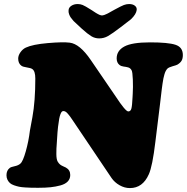

<svg xmlns="http://www.w3.org/2000/svg" viewBox="-20 -935 943 969"><path d="M559.1 -886.7Q592.3 -904.8 605.2 -909.7Q618.2 -914.6 631.8 -914.6Q649.9 -914.6 660.6 -906.2Q671.4 -897.9 669.9 -884.8Q667.5 -863.3 641.1 -837.9L589.8 -798.3Q546.4 -765.1 525.4 -753.2Q504.4 -741.2 480.5 -741.2Q459 -741.2 440.9 -752.2Q422.9 -763.2 394 -789.1L351.1 -829.1Q341.3 -840.8 336.9 -846.9Q332.5 -853 328.6 -863.5Q324.7 -874 326.2 -884.8Q327.6 -897.9 340.8 -906.2Q354 -914.6 372.1 -914.6Q385.3 -914.6 397 -909.9Q408.7 -905.3 438 -886.7Q442.9 -883.8 451.2 -878.2Q459.5 -872.6 463.6 -870.1Q467.8 -867.7 473.6 -864.3Q479.5 -860.8 484.4 -859.1Q489.3 -857.4 494.6 -856.9Q500 -857.4 505.4 -859.1Q510.7 -860.8 517.8 -864.3Q524.9 -867.7 529.3 -870.1Q533.7 -872.6 543.7 -878.2Q553.7 -883.8 559.1 -886.7ZM130.9 -275.4 143.6 -344.2Q158.2 -423.8 158.2 -538.6Q158.2 -576.2 143.1 -586.4Q135.7 -591.8 115.7 -594.7Q95.7 -597.7 88.4 -603Q71.8 -614.7 71.8 -639.2Q71.8 -655.3 83.3 -671.4Q94.7 -687.5 110.4 -694.8Q144.5 -710.9 220.9 -717.5Q297.4 -724.1 332 -719.7Q382.8 -713.4 438 -632.3L563.5 -448.7Q613.3 -372.6 627.4 -372.6Q639.2 -372.6 643.1 -387Q647 -401.4 648.9 -443.8L649.9 -461.9Q651.9 -495.1 650.4 -533.7Q648.9 -572.3 644 -580.6Q637.7 -591.8 627.2 -594.7Q616.7 -597.7 604.2 -599.1Q591.8 -600.6 583.5 -606.9Q568.8 -618.2 568.8 -640.1Q568.8 -679.2 607.4 -700.2Q646 -721.2 737.3 -721.2Q828.6 -721.2 865.7 -709Q902.8 -696.8 902.8 -657.2Q902.8 -639.6 896.5 -628.7Q890.1 -617.7 875.5 -608.9Q870.6 -606 850.8 -600.6Q831.1 -595.2 824.2 -587.9Q819.8 -583 816.2 -576.2Q812.5 -569.3 809.6 -558.8Q806.6 -548.3 804.7 -539.1Q802.7 -529.8 800.3 -512.9Q797.9 -496.1 796.4 -484.1Q794.9 -472.2 792.2 -448.7Q789.6 -425.3 787.6 -409.7L764.2 -219.7Q749.5 -95.7 731 -55.2Q700.2 14.2 635.7 14.2Q608.4 14.2 583.3 -0.2Q558.1 -14.6 543 -36.6L345.7 -329.6Q337.9 -341.3 334.2 -346.2Q330.6 -351.1 323.7 -359.4Q316.9 -367.7 311.3 -371.1Q305.7 -374.5 299.8 -374.5Q295.9 -374.5 292.5 -371.6Q289.1 -368.7 285.4 -359.6Q281.7 -350.6 278.8 -335.4Q275.9 -320.3 272.9 -294.9Q270 -269.5 268.1 -235.4L266.6 -211.9Q264.2 -185.1 264.4 -158Q264.6 -130.9 271 -119.6Q276.9 -109.9 283.2 -104.7Q289.6 -99.6 299.3 -95.5Q309.1 -91.3 312.5 -89.4Q334.5 -77.1 334.5 -51.8Q334.5 -32.2 321.8 -19Q309.1 -5.9 285.2 0.7Q261.2 7.3 235.1 10Q209 12.7 174.3 12.7Q151.9 12.7 139.2 12.5Q126.5 12.2 106.9 11Q87.4 9.8 75.9 7.3Q64.5 4.9 51 0.2Q37.6 -4.4 30.3 -11Q22.9 -17.6 17.8 -27.6Q12.7 -37.6 12.7 -50.8Q12.7 -75.2 29.8 -87.9Q35.6 -92.3 54.2 -96.2Q72.8 -100.1 83 -109.4Q95.7 -120.1 110.1 -171.1Q124.5 -222.2 130.9 -275.4Z"/></svg>

Font: Cooper* Black
Style: Italic
Weight: 900
Italic angle: -7°
Designer: Owen Earl
Foundry: indestructible type*
Version: Version 0.001